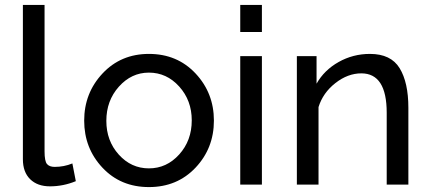

<svg xmlns="http://www.w3.org/2000/svg" viewBox="-20 -750 1745 780"><path d="M73 -730H161V-135Q161 -95 171 -83.5Q181 -72 202 -72Q240 -72 274 -86L288 -14Q237 7 183 7Q132 7 102.5 -22Q73 -51 73 -103Z M585 -531Q700 -531 774.5 -451.5Q849 -372 849 -260Q849 -148 774.5 -69Q700 10 585 10Q470 10 396 -69Q322 -148 322 -260Q322 -372 396.5 -451.5Q471 -531 585 -531ZM759 -261Q759 -342 708 -398.5Q657 -455 585 -455Q514 -455 463 -398Q412 -341 412 -259Q412 -178 462.5 -122Q513 -66 585 -66Q657 -66 708 -122.5Q759 -179 759 -261Z M956 -620V-730H1044V-620ZM956 0V-522H1044V0Z M1639 0H1551V-292Q1551 -452 1448 -452Q1393 -452 1342.5 -412.5Q1292 -373 1274 -315V0H1186V-522H1266V-410Q1297 -465 1355.5 -498Q1414 -531 1483 -531Q1568 -531 1603.5 -473Q1639 -415 1639 -312Z"/></svg>

Font: Raleway-v4020 Medium
Style: Regular
Weight: 500
Designer: Matt McInerney, Pablo Impallari, Rodrigo Fuenzalida
Foundry: Matt McInerney, Pablo Impallari, Rodrigo Fuenzalida
Version: Version 4.020;PS 004.020;hotconv 1.0.88;makeotf.lib2.5.64775